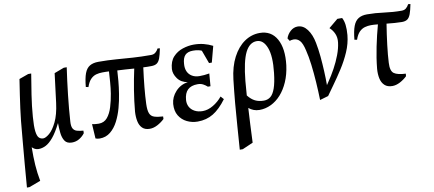

<svg xmlns="http://www.w3.org/2000/svg" viewBox="-65 -717 2683 1187"><g transform="rotate(-10 1276.5 -124.0)"><path d="M21.1 230Q26.5 161 32.6 86.5Q38.8 11.9 45.2 -58.2Q51.6 -128.3 56.6 -183.5Q60.9 -221.8 65.7 -259.6Q70.5 -297.4 77.2 -341.2Q83.9 -385 92.1 -439L150.5 -460H169.4Q159 -398 148.5 -329.9Q138 -261.9 132.9 -194.1Q128.3 -134.5 132.2 -103.7Q136.1 -72.9 147 -62.4Q157.8 -51.9 173.5 -51.9Q189 -51.9 212.9 -72Q236.7 -92.1 258.5 -136.8Q280.2 -181.5 289.6 -254L312.5 -437L373.5 -460H392.4Q380.4 -378 370.5 -289.7Q360.7 -201.5 355.9 -125.5Q353.9 -96.2 361.6 -81.9Q369.4 -67.6 385.8 -62.8Q402.3 -58 426 -56L425.4 -40Q412.4 -22 391.4 -9Q370.3 4.1 344 4.1Q312.6 4.1 299.2 -16.4Q285.8 -36.9 282.7 -68.1Q279.5 -99.4 279.3 -129.5Q251.8 -74.4 226.9 -44.6Q202 -14.9 179.2 -3.5Q156.4 7.9 134 7.9Q121.5 7.9 111.4 2.9Q101.3 -2.1 93.3 -10.6Q92.4 49.7 95.8 101.1Q99.3 152.4 109 203.1L37 230Z M491.1 4.6 485.5 -86.4Q494.6 -84.3 505.3 -83.1Q516.1 -81.9 527.1 -81.9Q560.9 -81.9 581.4 -106.5Q601.9 -131 613.7 -169.8Q625.6 -208.5 632.6 -252.1Q637.8 -284.3 640.8 -323.8Q643.8 -363.2 645.1 -389.3Q634.1 -390.1 623.6 -390.1Q613.1 -390.1 602.9 -390.1Q583.7 -390.1 564.7 -385Q545.7 -379.8 530.1 -364Q514.4 -348.2 503.4 -316L487.4 -319.1Q492.4 -373.3 503.7 -403.5Q515 -433.6 536.4 -446.3Q557.7 -459 590.9 -459Q650.2 -459 701.2 -455Q752.2 -451 804.7 -447.5Q857.2 -444 919 -444Q935.6 -444 946.5 -452.6Q957.5 -461.1 966 -477L979.9 -475Q972.3 -436 964.2 -414.3Q956 -392.7 943.1 -384.4Q930.2 -376.1 908.5 -376.1Q896 -376.1 883.7 -376.1Q871.4 -376.1 858.4 -377.1Q849.9 -313.8 844.3 -256.2Q838.7 -198.7 837 -151.1Q835.6 -111.3 843.6 -91.7Q851.5 -72.1 872 -65.5Q892.5 -58.9 926.5 -56.9L925.9 -41Q905.9 -22 881.2 -8.9Q856.5 4.1 832.5 4.1Q802.9 4.1 786.1 -12.3Q769.3 -28.7 763.9 -56.4Q758.4 -84.2 760.6 -116.5Q766.4 -181.6 777.3 -249Q788.3 -316.4 802 -379.5Q774.9 -381.5 748.6 -383.3Q722.2 -385.1 696.8 -386.1Q695.2 -357 692.1 -320.5Q689 -284 682 -240.6Q675.8 -200 663.9 -156Q652 -112.1 632.7 -74.6Q613.4 -37.1 584.8 -13.8Q556.3 9.5 517.5 9.5Q510.6 9.5 503.7 8.2Q496.8 6.9 491.1 4.6Z M1131.9 11.5Q1096.6 11.5 1065.4 -3.6Q1034.3 -18.7 1016.1 -48.4Q997.9 -78.1 1001.1 -122.1Q1004.9 -164.9 1036.1 -198.8Q1067.3 -232.7 1113.6 -239.2Q1071.9 -246.1 1050.4 -276.1Q1029 -306 1030.7 -336.2Q1034.3 -384.4 1059.4 -411.4Q1084.4 -438.4 1119.9 -449.9Q1155.4 -461.5 1188.9 -461.5Q1222.6 -461.5 1251.8 -454Q1281.1 -446.5 1307.4 -432.9L1280.8 -332.5H1263.4L1232.8 -415.4Q1226.2 -419 1212 -422.2Q1197.8 -425.4 1178.7 -425.4Q1145.5 -425.4 1129 -408.4Q1112.5 -391.4 1110.3 -354.2Q1108 -326.7 1117.1 -306.4Q1126.3 -286.1 1145.7 -274.8Q1165 -263.4 1192 -263.4Q1206.2 -263.4 1221.3 -264.7Q1236.3 -266 1253.7 -269L1247.3 -190H1231Q1219.1 -201 1204.6 -208.6Q1190.2 -216.3 1169.5 -216.1Q1129.9 -215.9 1108.4 -195.4Q1086.8 -175 1083.6 -131.6Q1082.1 -108 1092.2 -89Q1102.4 -70 1123.6 -58.5Q1144.8 -47 1173.7 -47Q1206.9 -47 1240.3 -67Q1273.6 -86.9 1297.5 -116.5L1315 -97.1Q1273.8 -41.3 1230.8 -14.9Q1187.7 11.5 1131.9 11.5Z M1357.5 228Q1363.1 154 1368 82.5Q1372.9 11 1379.2 -60.8Q1385.6 -132.7 1394.1 -206.5Q1403.4 -286.2 1433.2 -343.4Q1463.1 -400.6 1507.2 -431.1Q1551.2 -461.5 1603.5 -461.5Q1675.5 -461.5 1709.7 -400.7Q1743.9 -339.8 1731.4 -236Q1723.9 -179.1 1704.2 -134.1Q1684.5 -89 1656.2 -57.6Q1628 -26.2 1593.2 -9.6Q1558.4 7.1 1520.9 7.1Q1501 7.1 1484.3 0.6Q1467.6 -5.8 1454.1 -17.3Q1451.3 28.2 1448.6 83.4Q1446 138.5 1443.4 199L1376.6 228ZM1557.5 -45Q1581.5 -45 1599.2 -58.9Q1616.9 -72.8 1629.3 -107.6Q1641.8 -142.4 1648.5 -203.4Q1660.2 -306.6 1639.3 -360.8Q1618.4 -415 1576.9 -415Q1531.7 -415 1504.5 -360.9Q1477.4 -306.8 1465.4 -184Q1462.2 -150.1 1458.4 -94.8Q1479.1 -68.4 1502.6 -56.7Q1526.1 -45 1557.5 -45Z M1899.9 11.5Q1898.5 -42.5 1894.7 -100.9Q1890.9 -159.3 1884.3 -212.7Q1877.6 -266.1 1867.6 -305.6Q1857.3 -351.4 1841.5 -368.5Q1825.7 -385.6 1803.4 -385.6Q1796.4 -385.6 1789.8 -384.3Q1783.2 -383 1778.4 -381L1767.5 -398.4Q1775.6 -423.4 1795.9 -441.7Q1816.2 -460 1841.5 -460Q1876.3 -460 1901.4 -426.7Q1926.4 -393.4 1936.4 -340.5Q1944.4 -300.1 1948.9 -253.2Q1953.3 -206.3 1955.5 -159.7Q1957.8 -113.2 1957.6 -71.7L1968.4 -88Q1993.1 -123.7 2014.6 -163.2Q2036.1 -202.7 2051.3 -242.9Q2066.5 -283 2070.9 -319.5Q2074.6 -350.1 2064 -374.5Q2053.5 -398.9 2034 -415.9L2092 -464H2122Q2132.4 -445.5 2135.8 -418.4Q2139.1 -391.4 2136 -354.5Q2130.9 -301.6 2108.8 -250.9Q2086.8 -200.3 2056.5 -153.2Q2026.3 -106.2 1995.4 -63.4L1953 -4Z M2355.4 4.1Q2324.9 4.1 2307.2 -12.4Q2289.5 -28.9 2283.6 -56.6Q2277.7 -84.2 2280.4 -117.4Q2286.9 -184.1 2301.2 -253.3Q2315.4 -322.5 2333.1 -386.9Q2319.9 -388.5 2308.4 -389Q2297 -389.5 2289 -389.5Q2270.6 -389.5 2251.6 -384.4Q2232.6 -379.3 2216.5 -363.5Q2200.5 -347.7 2189.5 -315.5L2173.5 -318.5Q2178.5 -371.9 2190.2 -402.8Q2201.9 -433.6 2223.3 -446.6Q2244.6 -459.6 2277 -459.6Q2328.7 -459.6 2383.5 -452.1Q2438.2 -444.6 2492.4 -444.6Q2509 -444.6 2519.8 -453.1Q2530.5 -461.7 2539 -477.6L2552.9 -475.6Q2545.3 -436.6 2537.1 -414.6Q2528.8 -392.7 2516.2 -384.1Q2503.7 -375.5 2481.9 -375.5Q2462.2 -375.5 2436.7 -377.4Q2411.2 -379.3 2386.3 -382Q2375.5 -315.6 2367.8 -251.4Q2360.1 -187.3 2357.9 -141.5Q2354.9 -89.8 2376.9 -74.4Q2398.9 -58.9 2449.9 -56.9L2448.5 -41Q2428.8 -22 2403.9 -8.9Q2379 4.1 2355.4 4.1Z"/></g></svg>

Font: Ancizar Serif Light
Style: Italic
Weight: 300
Italic angle: -4°
Designer: Cesar Puertas, Viviana Monsalve, Julian Moncada, Julian Prieto, Jose Castro, Felipe Aragon, Mariel Hernandez, Sara Alarc
Version: Version 8.100